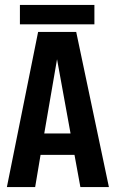

<svg xmlns="http://www.w3.org/2000/svg" viewBox="-20 -761 471 781"><path d="M307 0 283 -131H145L123 0H8L135 -631H290L423 0ZM160 -218H267L212 -520ZM364 -741V-662H61V-741Z"/></svg>

Font: Teko Medium
Style: Regular
Weight: 500
Designer: Manushi Parikh, Jonny Pinhorn
Foundry: Indian Type Foundry
Version: Version 1.106;PS 1.0;hotconv 1.0.78;makeotf.lib2.5.61930; tt